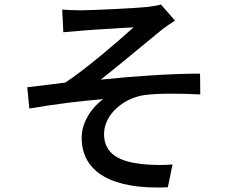

<svg xmlns="http://www.w3.org/2000/svg" viewBox="-20 -794 1040 858"><path d="M258 -751 263 -650C288 -652 319 -655 345 -657C385 -661 535 -669 577 -672C515 -616 372 -491 272 -425C222 -419 155 -410 102 -404L111 -309C220 -328 342 -343 441 -351C396 -319 345 -253 345 -179C345 -22 484 54 730 43L751 -59C715 -56 661 -55 605 -62C516 -73 445 -105 445 -195C445 -282 531 -355 624 -369C683 -377 779 -377 875 -372L874 -465C743 -465 572 -453 430 -438C504 -496 627 -599 698 -657C715 -671 745 -691 762 -702L699 -774C687 -770 666 -766 639 -763C581 -757 386 -748 344 -748C312 -748 285 -749 258 -751Z"/></svg>

Font: Noto Sans Japanese Medium
Style: Regular
Weight: 500
Designer: Ryoko NISHIZUKA (kana & ideographs); Paul D. Hunt (Latin, Greek & Cyrillic); Wenlong ZHANG (bopomofo); Sandoll Communica
Foundry: Adobe Systems Incorporated
Version: Version 1.000;PS 1;hotconv 1.0.78;makeotf.lib2.5.61930